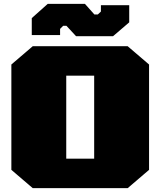

<svg xmlns="http://www.w3.org/2000/svg" viewBox="-20 -977 833 997"><path d="M375 -789 325 -843H308L292 -827V-795H145V-883L228 -957H421L470 -902H488L504 -917V-950H651V-861L567 -789ZM150 0 39 -95V-642L150 -737H643L754 -642V-95L643 0ZM324 -153H469V-584H324Z"/></svg>

Font: Tomorrow ExtraBold
Style: Regular
Weight: 800
Designer: Tony de Marco, Monica Rizzolli
Foundry: Just in Type
Version: Version 2.002